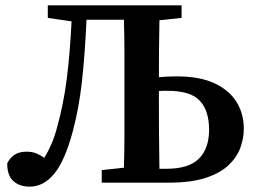

<svg xmlns="http://www.w3.org/2000/svg" viewBox="-20 -684 951 719"><path d="M91 15Q54 15 30.5 -5.5Q7 -26 7 -72Q17 -93 34.5 -104.5Q52 -116 80 -116Q100 -116 115 -110Q130 -104 146 -93Q160 -116 172.5 -144.5Q185 -173 194 -208Q218 -294 230 -388.5Q242 -483 248 -604L159 -617V-664H660V-617L577 -608Q576 -553 575.5 -499Q575 -445 575 -395Q608 -398 641 -398Q729 -398 784.5 -371.5Q840 -345 866.5 -301Q893 -257 893 -202Q893 -166 880 -130.5Q867 -95 836 -65.5Q805 -36 750.5 -18Q696 0 613 0H361V-47L444 -56Q446 -118 446 -182Q446 -246 446 -310V-353Q446 -417 446 -481.5Q446 -546 444 -610H304Q298 -480 287 -380Q276 -280 253 -194Q224 -84 184 -34.5Q144 15 91 15ZM575 -310Q575 -246 575.5 -181.5Q576 -117 577 -52H604Q687 -52 725 -90Q763 -128 763 -198Q763 -269 728.5 -306.5Q694 -344 607 -344Q598 -344 590.5 -344Q583 -344 575 -343Z"/></svg>

Font: Source Serif 4 Semibold
Style: Regular
Weight: 600
Designer: Frank Grießhammer
Foundry: Adobe
Version: Version 4.005;hotconv 1.1.0;makeotfexe 2.6.0